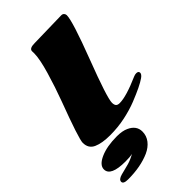

<svg xmlns="http://www.w3.org/2000/svg" viewBox="-301 -814 1196 1196"><g transform="rotate(-45 297.0 -216.0)"><path d="M259.8 -719.2 499 -724.6Q511.7 -724.6 518.1 -717Q524.4 -709.5 524.4 -700.2Q524.4 -648.9 430.9 -404.3Q337.4 -159.7 337.4 -116.2Q337.4 -98.1 344.7 -89.1Q352.1 -80.1 370.6 -80.1Q428.7 -80.1 550.8 -133.8Q563 -139.2 574.2 -139.2Q594.2 -139.2 594.2 -123.5Q594.2 -110.4 574.2 -96.2Q554.2 -82 519 -64.9Q483.9 -47.9 433.6 -27.8Q383.3 -7.8 319.6 5.9Q255.9 19.5 186 19.5Q116.2 19.5 74.2 0.7Q32.2 -18.1 32.2 -68.4Q32.2 -103.5 122.6 -344.2Q156.2 -434.1 184.6 -531Q212.9 -627.9 212.9 -676.3L212.4 -694.8Q212.4 -719.2 259.8 -719.2ZM200.2 197.3Q179.7 202.6 138.7 202.6Q8.3 202.6 8.3 142.1Q8.3 104.5 65.9 78.9Q123.5 53.2 211.9 53.2Q259.3 53.2 289.6 67.4Q345.2 92.8 345.2 145Q345.2 182.1 322.8 211.2Q300.3 240.2 261.7 257.8Q182.1 293 71.3 293Q29.8 293 29.8 272.9Q29.8 252.9 65.4 243.2Q77.1 239.7 101.8 233.9Q126.5 228 137.7 224.6Q170.4 214.8 200.2 197.3Z"/></g></svg>

Font: Sonsie One
Style: Regular
Weight: 400
Designer: Riccardo De Franceschi
Foundry: Sorkin Type Co
Version: Version 1.003